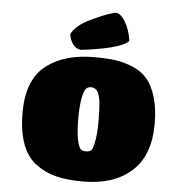

<svg xmlns="http://www.w3.org/2000/svg" viewBox="-56 -859 808 919"><g transform="rotate(5 348.0 -400.0)"><path d="M459 -809.1Q482.9 -812.5 506.8 -775.9Q533.2 -732.9 539.1 -681.2Q523.9 -660.6 453.1 -642.1Q384.8 -626 312 -618.2Q287.6 -620.1 272.9 -640.9Q258.3 -661.6 254.9 -689Q272.5 -726.1 329.1 -756.8Q407.2 -796.4 459 -809.1ZM377.9 8.8Q300.8 8.8 247.3 -4.4Q193.8 -17.6 150.9 -49.8Q60.1 -115.2 60.1 -295.9Q60.1 -456.1 152.8 -524.9Q239.3 -588.9 377.9 -588.9Q440.9 -588.9 481.9 -583Q522.9 -577.1 564 -560.1Q609.9 -540.5 633.8 -511.2Q662.1 -479 678.5 -423.8Q694.8 -368.7 694.8 -295.9Q694.8 -143.1 608.9 -66.9Q523.9 8.8 377.9 8.8ZM404.8 -431.2Q394 -443.4 378.7 -444.1Q363.3 -444.8 354 -436Q343.8 -428.7 335.9 -389.9Q328.1 -351.1 328.1 -289.1Q328.1 -227.1 335.9 -188.7Q343.8 -150.4 354 -143.1Q362.3 -136.2 377.9 -136.2Q395.5 -136.2 403.8 -144.5Q412.1 -152.8 418 -186Q425.8 -224.1 425.8 -275.9Q425.8 -353 420.9 -384.8Q416 -416.5 404.8 -431.2Z"/></g></svg>

Font: GGS TheRock Black
Style: Regular
Weight: 900
Designer: Rodrigo Fuenzalida (2012); Goodgame Studios (2014)
Foundry: Rodrigo Fuenzalida,2012;  GGS,2014
Version: Version 1.002 | FøM Mod